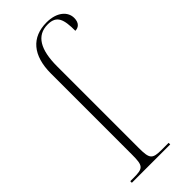

<svg xmlns="http://www.w3.org/2000/svg" viewBox="-249 -812 853 853"><g transform="rotate(-45 177.0 -386.0)"><path d="M17 0H258V-10H216C156 -10 148 -19 148 -88V-601C148 -705 180 -762 250 -762C307 -762 317 -726 317 -655C336 -655 354 -667 354 -699C354 -739 317 -772 253 -772C159 -772 106 -711 106 -597V-87C106 -18 98 -10 38 -10H17Z"/></g></svg>

Font: Noto Serif Display SemiCondensed ExtraLight
Style: Regular
Weight: 200
Width: 4
Designer: Monotype Design Team
Foundry: Monotype Imaging Inc.
Version: Version 2.009